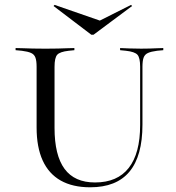

<svg xmlns="http://www.w3.org/2000/svg" viewBox="-20 -772 735 803"><path d="M133.1 -369.4V-492.7Q133.1 -517.7 128.2 -531Q123.4 -544.4 110.1 -550.4Q96.8 -556.5 71 -559.7L45.2 -562.1V-571Q60.5 -571 78.2 -570.2Q96 -569.4 116.9 -569Q137.9 -568.5 162.1 -568.5H171H178.2Q202.4 -568.5 222.2 -569Q241.9 -569.4 259.3 -570.2Q276.6 -571 291.1 -571V-562.1L267.7 -559.7Q230.6 -555.6 219.4 -543.1Q208.1 -530.6 208.1 -492.7V-369.4ZM357.3 11.3Q283.9 11.3 233.9 -16.9Q183.9 -45.2 158.5 -100.8Q133.1 -156.5 133.1 -238.7V-369.4H208.1V-237.1Q208.1 -122.6 250 -65.7Q291.9 -8.9 377.4 -8.9Q471 -8.9 518.5 -69.8Q566.1 -130.6 566.1 -249.2V-369.4H575.8V-250.8Q575.8 -119.4 521.4 -54Q466.9 11.3 357.3 11.3ZM566.1 -369.4V-492.7Q566.1 -530.6 554.8 -543.1Q543.5 -555.6 506.5 -559.7L482.3 -562.1V-571Q500 -570.2 521.8 -569.4Q543.5 -568.5 570.2 -568.5Q588.7 -568.5 605.6 -569Q622.6 -569.4 637.1 -570.2Q651.6 -571 662.9 -571V-562.1L637.1 -559.7Q612.1 -556.5 598.8 -550.4Q585.5 -544.4 580.6 -531Q575.8 -517.7 575.8 -492.7V-369.4ZM528.2 -751.6 532.3 -746.8 371 -626.6H362.1L204 -746.8L208.1 -751.6L412.9 -680.6L379 -676.6Z"/></svg>

Font: Playfair 144pt SemiExpanded Light
Style: Regular
Weight: 300
Width: 6
Designer: Claus Eggers Sørensen
Foundry: Claus Eggers Sørensen
Version: Version 2.203